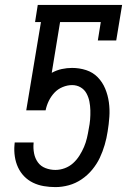

<svg xmlns="http://www.w3.org/2000/svg" viewBox="-20 -755 540 783"><path d="M206 8Q182 8 158.5 4Q135 0 114.5 -10Q94 -20 78.5 -36Q63 -52 53.5 -72.5Q44 -93 40.5 -116.5Q37 -140 39 -163L40 -174H117V-171Q115 -150 119 -129.5Q123 -109 134.5 -93Q146 -77 165.5 -69.5Q185 -62 206 -62Q225 -62 244 -69Q263 -76 278 -89.5Q293 -103 304 -120.5Q315 -138 322.5 -155.5Q330 -173 334.5 -192Q339 -211 342 -230Q346 -249 347.5 -267.5Q349 -286 348.5 -305Q348 -324 344.5 -341.5Q341 -359 332.5 -374.5Q324 -390 308.5 -399Q293 -408 274 -408Q255 -408 235.5 -400Q216 -392 202 -377Q188 -362 179 -343.5Q170 -325 166 -305H87L147 -665H123L134 -735H478L454 -590H379L391 -665H225L191 -458Q211 -469 232 -473.5Q253 -478 274 -478Q304 -478 331.5 -469Q359 -460 378.5 -440Q398 -420 409 -393.5Q420 -367 424 -338Q428 -309 426 -279Q424 -249 419 -219Q415 -192 407 -164.5Q399 -137 387 -111.5Q375 -86 356 -63Q337 -40 312.5 -23.5Q288 -7 260.5 0.5Q233 8 206 8Z"/></svg>

Font: Iosevka Slab Oblique
Style: Regular
Weight: 400
Italic angle: -9°
Monospace: yes
Designer: Belleve Invis
Foundry: Belleve Invis
Version: Version 11.1.1; ttfautohint (v1.8.3)